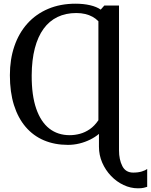

<svg xmlns="http://www.w3.org/2000/svg" viewBox="-20 -773 816 1039"><path d="M726.5 246Q686.5 246 648.8 228.2Q611 210.5 581 179.2Q551 148 533.2 107.2Q515.5 66.5 515.5 21V-48.5Q495 -31 467.8 -17.5Q440.5 -4 410 3.5Q379.5 11 347.5 11Q276 11 218 -13.5Q160 -38 118.8 -86.2Q77.5 -134.5 55.5 -204.5Q33.5 -274.5 33.5 -366Q33.5 -452 57.8 -523Q82 -594 128.2 -645.5Q174.5 -697 240.5 -725Q306.5 -753 389 -753Q431.5 -753 467.2 -744.8Q503 -736.5 525 -721L544.5 -743H624V40.5Q624 90.5 642 125.8Q660 161 701 161Q728 161 747.8 154.8Q767.5 148.5 776.5 141.5V238Q770 240.5 758 243.2Q746 246 726.5 246ZM357 -41.5Q385 -41.5 412.8 -49Q440.5 -56.5 466 -74Q491.5 -91.5 512.5 -122.5V-658Q498.5 -672.5 480.8 -682.2Q463 -692 441.2 -697.2Q419.5 -702.5 392.5 -702.5Q336 -702.5 291.2 -681Q246.5 -659.5 215.8 -617.2Q185 -575 168.5 -511.8Q152 -448.5 151.5 -365.5Q151 -257 176 -185Q201 -113 247 -77.2Q293 -41.5 357 -41.5Z"/></svg>

Font: Merriweather Light 18pt
Style: Regular
Weight: 400
Version: Version 2.100